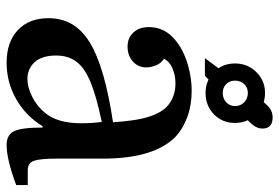

<svg xmlns="http://www.w3.org/2000/svg" viewBox="-152 -683 845 581"><g transform="rotate(90 270.5 -392.5)"><path d="M202 -652 240 -619 209 -590H156ZM320 -698 270 -744Q294 -776 306.5 -785.5Q319 -795 335 -795Q369 -795 369 -764Q369 -750 359.5 -737Q350 -724 320 -698ZM35 -117Q35 -197 109 -242Q183 -287 350 -312Q346 -368 339 -399Q332 -430 321 -450Q308 -475 285 -488Q262 -501 233 -501Q207 -501 186 -491.5Q165 -482 158 -466Q172 -457 178 -441.5Q184 -426 184 -413Q184 -388 166 -372Q148 -356 121 -356Q95 -356 78.5 -373.5Q62 -391 62 -420Q62 -462 91 -491Q120 -520 165 -535Q210 -550 255 -550Q298 -550 333.5 -537Q369 -524 393 -502Q460 -437 460 -281V-141Q460 -92 466.5 -73Q473 -54 495 -54H540V-19Q462 10 419 10Q388 10 377 -12.5Q366 -35 366 -99H362Q331 -48 280 -19Q229 10 170 10Q107 10 71 -24Q35 -58 35 -117ZM219 -53Q244 -53 273 -67.5Q302 -82 322 -107Q337 -125 345 -152Q353 -179 353 -216Q353 -231 352 -247Q351 -263 349 -278Q272 -262 228.5 -244Q185 -226 166.5 -201Q148 -176 148 -140Q148 -97 168 -75Q188 -53 219 -53ZM172 -681Q172 -719 198 -745.5Q224 -772 261 -772Q300 -772 326 -745.5Q352 -719 352 -681Q352 -643 326 -617.5Q300 -592 261 -592Q224 -592 198 -617.5Q172 -643 172 -681ZM224 -681Q224 -665 234.5 -654.5Q245 -644 261 -644Q278 -644 289.5 -654.5Q301 -665 301 -681Q301 -698 289.5 -709Q278 -720 261 -720Q245 -720 234.5 -709Q224 -698 224 -681Z"/></g></svg>

Font: Domine Medium
Style: Regular
Weight: 500
Designer: Pablo Impallari, Rodrigo Fuenzalida, Brenda Gallo
Foundry: Pablo Impallari, Rodrigo Fuenzalida, Brenda Gallo
Version: Version 2.000